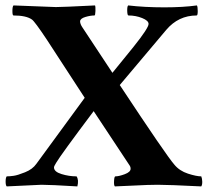

<svg xmlns="http://www.w3.org/2000/svg" viewBox="-29 -666 747 690"><path d="M171.9 -640.6Q195.3 -640.6 312.5 -646.5Q314.5 -642.6 314 -626.5Q313.5 -610.4 310.5 -610.4Q295.9 -610.4 277.8 -605Q259.8 -599.6 258.8 -589.8Q258.8 -580.1 266.6 -568.4L375 -404.3Q388.7 -421.9 421.4 -461.4Q454.1 -501 474.6 -528.3Q495.1 -555.7 502 -570.3Q504.9 -576.2 504.9 -580.1Q504.9 -591.8 481.9 -601.1Q459 -610.4 432.6 -610.4Q428.7 -610.4 428.2 -626.5Q427.7 -642.6 431.6 -646.5Q491.2 -639.6 561.5 -639.6Q628.9 -639.6 678.7 -646.5Q681.6 -641.6 681.6 -626Q681.6 -610.4 677.7 -610.4Q612.3 -610.4 568.4 -558.6L401.4 -360.4Q569.3 -106.4 597.7 -74.2Q616.2 -51.8 646.5 -42Q676.8 -32.2 694.3 -32.2Q697.3 -25.4 697.8 -13.7Q698.2 -2 694.3 3.9Q577.1 -2 538.1 -2Q505.9 -2 449.2 1Q392.6 3.9 383.8 3.9Q379.9 0 380.9 -16.1Q381.8 -32.2 385.7 -32.2Q398.4 -32.2 419.4 -40Q440.4 -47.9 440.4 -59.6Q440.4 -66.4 437.5 -70.3L307.6 -266.6Q189.5 -109.4 172.9 -81.1Q165 -68.4 165 -64.5Q165 -48.8 191.9 -40.5Q218.8 -32.2 246.1 -32.2Q254.9 -19.5 249 3.9Q152.3 -2 120.1 -2Q112.3 -2 -4.9 3.9Q-8.8 0 -8.8 -13.7Q-8.8 -27.3 -4.9 -32.2Q5.9 -32.2 20 -34.2Q34.2 -36.1 61 -46.9Q87.9 -57.6 101.6 -77.1L275.4 -314.5L138.7 -524.4Q95.7 -588.9 85.9 -595.7Q65.4 -610.4 19.5 -610.4Q15.6 -610.4 15.6 -626.5Q15.6 -642.6 19.5 -646.5Q163.1 -640.6 171.9 -640.6Z"/></svg>

Font: Crimson
Style: Bold
Weight: 700
Version: Version 0.8 ; ttfautohint (v1.00) -l 8 -r 50 -G 200 -x 14 -D